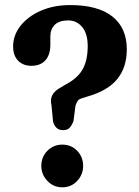

<svg xmlns="http://www.w3.org/2000/svg" viewBox="-20 -746 560 776"><path d="M188 -321.5Q177 -364.5 221 -390L253.5 -409Q297 -433.5 315.8 -469.2Q334.5 -505 334.5 -559.5Q334.5 -610 312.2 -636.8Q290 -663.5 255.5 -663.5Q219.5 -663.5 201.5 -646Q183.5 -628.5 183.5 -598.5V-566Q183.5 -524.5 163.5 -502.2Q143.5 -480 106.5 -480Q73.5 -480 53.2 -500.8Q33 -521.5 33 -558.5Q33 -603.5 62.8 -641.5Q92.5 -679.5 144.8 -702.5Q197 -725.5 264 -725.5Q375.5 -725.5 434 -679.5Q492.5 -633.5 492.5 -546.5Q492.5 -474 454 -426.5Q415.5 -379 332 -355.5L310 -348.5Q298 -345 293.2 -337.2Q288.5 -329.5 285 -318.5L277 -256.5Q269 -236.5 260 -228.2Q251 -220 234.5 -220Q204 -220 194.5 -254.5ZM231.5 11Q196 11 171.5 -14.8Q147 -40.5 147 -75.5Q147 -111.5 171.5 -136.5Q196 -161.5 231.5 -161.5Q268 -161.5 292 -136.5Q316 -111.5 316 -75.5Q316 -40.5 292 -14.8Q268 11 231.5 11Z"/></svg>

Font: Fraunces 72pt S100 SemiBold
Style: Regular
Weight: 600
Version: Version 1.000; ttfautohint (v1.8.3)